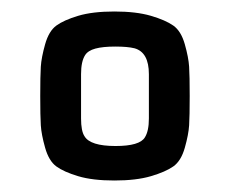

<svg xmlns="http://www.w3.org/2000/svg" viewBox="-20 -732 400 334"><path d="M309 -616Q310 -600 310 -565Q310 -530 309 -514Q308 -498 301.5 -475Q295 -452 281.5 -442.5Q268 -433 242.5 -425.5Q217 -418 179 -418Q141 -418 116 -425.5Q91 -433 78 -442.5Q65 -452 58.5 -475Q52 -498 51 -514Q50 -530 50 -565Q50 -600 51 -616Q52 -632 58.5 -655Q65 -678 78 -687.5Q91 -697 116 -704.5Q141 -712 179 -712Q217 -712 242.5 -704.5Q268 -697 281.5 -687.5Q295 -678 301.5 -655Q308 -632 309 -616ZM239 -526V-603Q239 -641 214 -648Q202 -651 180.5 -651Q159 -651 146 -647.5Q133 -644 128 -636Q121 -625 121 -603V-526Q121 -504 127 -495Q137 -478 181 -478Q223 -478 232 -493Q239 -504 239 -526Z"/></svg>

Font: Strait
Style: Regular
Weight: 400
Width: 3
Designer: Eduardo Rodriguez Tunni
Foundry: Eduardo Rodriguez Tunni
Version: Version 1.001